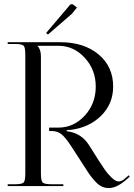

<svg xmlns="http://www.w3.org/2000/svg" viewBox="-20 -908 653 937"><path d="M213.9 -739.3 205.1 -747.1 320.3 -882.8Q324.2 -887.7 330.1 -887.7Q335 -887.7 339.8 -883.8L355.5 -871.1L332 -841.8ZM17.6 0V-8.8H51.8Q86.9 -8.8 95.2 -17.1Q103.5 -25.4 103.5 -60.5V-641.6Q103.5 -676.8 95.2 -685.1Q86.9 -693.4 51.8 -693.4H17.6V-702.1H272.5Q389.6 -702.1 460.9 -642.6Q532.2 -583 532.2 -485.4Q532.2 -401.4 473.6 -343.3Q415 -285.2 325.2 -274.4L305.7 -273.4V-267.6Q376 -259.8 414.1 -200.2L462.9 -123Q480.5 -95.7 492.7 -78.1Q504.9 -60.5 524.4 -41.5Q543.9 -22.5 558.6 -22.5Q573.2 -22.5 586.9 -34.2L608.4 -52.7L613.3 -45.9L591.8 -27.3Q547.9 9.8 510.7 9.8Q493.2 9.8 477.1 2.4Q460.9 -4.9 445.8 -21.5Q430.7 -38.1 420.9 -51.3Q411.1 -64.5 396.5 -87.9L328.1 -193.4Q300.8 -235.4 281.2 -252Q261.7 -268.6 231.4 -268.6H219.7V-285.2H264.6Q339.8 -285.2 393.6 -343.8Q447.3 -402.3 447.3 -485.4Q447.3 -567.4 393.6 -626Q339.8 -684.6 264.6 -684.6H163.1V-683.6Q179.7 -667 179.7 -632.8V-60.5Q179.7 -25.4 188.5 -17.1Q197.3 -8.8 232.4 -8.8H289.1V0Z"/></svg>

Font: FoglihtenNo07
Style: Regular
Weight: 500
Designer: gluk (gluksza@wp.pl)
Foundry: gluk (gluksza@wp.pl)
Version: Version 0.871